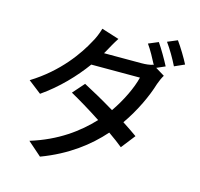

<svg xmlns="http://www.w3.org/2000/svg" viewBox="-128 -993 1256 1208"><g transform="rotate(15 500.0 -389.0)"><path d="M852 -676C832 -715 796 -777 771 -813L707 -786C731 -753 758 -703 778 -664L774 -666C755 -659 728 -656 699 -656H456L468 -677C479 -697 500 -736 520 -766L406 -802C398 -772 381 -732 368 -711C321 -622 222 -478 48 -371L133 -305C240 -379 331 -475 397 -566H714C697 -496 652 -402 597 -323C524 -367 447 -410 391 -439L325 -364C379 -334 456 -288 529 -240C442 -147 321 -56 145 -2L235 77C406 13 528 -81 617 -182C654 -156 687 -132 711 -112L782 -203C757 -221 723 -244 686 -268C754 -365 803 -472 828 -555C835 -575 846 -600 856 -616L797 -652ZM820 -828C848 -790 881 -733 902 -690L967 -719C949 -755 911 -818 884 -855Z"/></g></svg>

Font: Noto Sans CJK JP Medium
Style: Regular
Weight: 500
Designer: Ryoko NISHIZUKA (kana & ideographs); Paul D. Hunt (Latin, Greek & Cyrillic); Wenlong ZHANG (bopomofo); Sandoll Communica
Foundry: Adobe Systems Incorporated
Version: Version 1.004;PS 1.004;hotconv 1.0.82;makeotf.lib2.5.63406